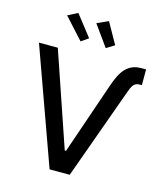

<svg xmlns="http://www.w3.org/2000/svg" viewBox="-137 -1065 995 1167"><g transform="rotate(15 360.5 -482.0)"><path d="M24.9 -727.3H143.5L345.9 -134.9H354L508.2 -583.5Q521 -621.4 535.3 -650.6Q549.7 -679.7 568.4 -699.2Q587 -718.8 611 -728.7Q634.9 -738.6 666.9 -738.6H696V-639.6H682.5Q668.7 -639.6 659.3 -635.1Q649.9 -630.7 642.9 -622.2Q636 -613.6 630.7 -600.9Q625.4 -588.1 619.3 -571L413.4 0H286.6ZM402.3 -963.8 476.6 -831.7 425.4 -800.1 331 -931.8ZM147.4 -931.8 209.5 -963.8 312.5 -831.7 267 -800.1Z"/></g></svg>

Font: Cannonade Med
Style: Regular
Weight: 500
Designer: Rasmus Andersson
Foundry: rsms
Version: Version 3.012;git-f93a4a705